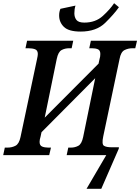

<svg xmlns="http://www.w3.org/2000/svg" viewBox="-35 -968 875 1198"><path d="M468 -771Q566 -771 621.5 -825.5Q677 -880 707 -923L677 -948Q652 -910 606.5 -868.5Q561 -827 491 -827Q455 -827 442 -843.5Q429 -860 429 -885Q429 -912 436 -933L342 -913Q334 -894 334 -872Q334 -829 364 -800Q394 -771 468 -771ZM505 210H597L706 -40L707 -49H663Q628 -49 613.5 -58.5Q599 -68 609 -116L711 -600Q719 -644 742 -655.5Q765 -667 792 -667H809L820 -714H532L522 -667H538Q561 -667 576 -660.5Q591 -654 591 -631Q591 -614 586 -599L580 -571L244 -234L319 -600Q328 -644 349 -655.5Q370 -667 397 -667H412L422 -714H134L124 -667H141Q167 -667 184 -660.5Q201 -654 201 -631Q201 -621 196 -599L93 -113Q84 -70 61.5 -58.5Q39 -47 12 -47H-5L-15 0H272L283 -47H266Q244 -47 228 -53.5Q212 -60 212 -83Q212 -96 218 -115L224 -143L559 -480L484 -114Q475 -70 454 -58.5Q433 -47 407 -47H391L381 0H628Z"/></svg>

Font: Noto Serif SemiCondensed Semi
Style: Italic
Weight: 600
Width: 4
Italic angle: -12°
Designer: Monotype Design Team
Foundry: Monotype Imaging Inc.
Version: Version 1.901